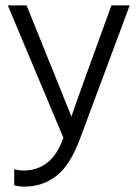

<svg xmlns="http://www.w3.org/2000/svg" viewBox="-20 -527 522 715"><path d="M71 168Q51 168 33 163V103Q51 108 67 108Q174 108 216 -14L9 -507H79L246 -93Q256 -126 395 -507H463L279 -13Q241 90 189 129Q137 168 71 168Z"/></svg>

Font: Hind Jalandhar Light
Style: Regular
Weight: 300
Designer: Namrata Goyal
Foundry: Indian Type Foundry
Version: Version 0.702;PS 1.0;hotconv 1.0.81;makeotf.lib2.5.63406